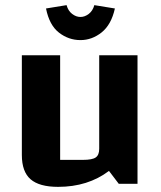

<svg xmlns="http://www.w3.org/2000/svg" viewBox="-20 -715 625 747"><path d="M515 -500V0H442L404 -50Q363 -19 313.5 -3.5Q264 12 206 12Q133 12 99 -17.5Q65 -47 65 -112V-500H214V-93H303Q339 -93 352.5 -102.5Q366 -112 366 -136V-500ZM293 -559Q247 -559 209.5 -588Q172 -617 159 -682L239 -695Q245 -673 260.5 -661Q276 -649 293 -649Q310 -649 325.5 -661Q341 -673 347 -695L427 -682Q413 -619 375.5 -589Q338 -559 293 -559Z"/></svg>

Font: Changa SemiBold
Style: Regular
Weight: 600
Designer: Eduardo Rodriguez Tunni
Foundry: Eduardo Rodriguez Tunni
Version: Version 3.002; ttfautohint (v1.8.2)